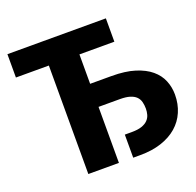

<svg xmlns="http://www.w3.org/2000/svg" viewBox="-127 -862 1018 997"><g transform="rotate(-20 382.0 -364.0)"><path d="M483 -437Q558.5 -437 611.2 -420.5Q664 -404 697 -376.2Q730 -348.5 745 -311.8Q760 -275 760 -234.5Q760 -182 741.2 -138.8Q722.5 -95.5 687 -64.8Q651.5 -34 600 -17Q548.5 0 483 0H444V-127.5H483Q516.5 -127.5 538 -135Q559.5 -142.5 571.8 -155.2Q584 -168 588.5 -184Q593 -200 593 -217.5Q593 -237.5 588.5 -254.5Q584 -271.5 571.8 -283.8Q559.5 -296 538 -302.8Q516.5 -309.5 483 -309.5H365V0H196V-599.5H14V-728.5H558V-599.5H365V-437Z"/></g></svg>

Font: Lato ExtraBold
Style: Regular
Weight: 800
Designer: Lukasz Dziedzic with Adam Twardoch and Botio Nikoltchev
Foundry: tyPoland Lukasz Dziedzic
Version: Version 2.015; 2015-08-06; http://www.latofonts.com/